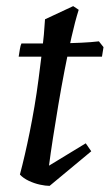

<svg xmlns="http://www.w3.org/2000/svg" viewBox="-20 -595 360 627"><path d="M142 12Q129 12 110.5 8Q92 4 74 -4.5Q56 -13 45 -25Q53 -55 61 -89.5Q69 -124 77 -163.5Q85 -203 92.5 -247Q100 -291 106 -337.5Q112 -384 118 -432.5Q124 -481 127 -532L219 -575L237 -563Q225 -525 213.5 -474Q202 -423 191 -366Q180 -309 170.5 -252.5Q161 -196 153 -144.5Q145 -93 140 -54L260 -127L278 -101ZM41 -410Q43 -423 45 -435Q47 -447 50 -453Q77 -453 109.5 -453Q142 -453 177 -453.5Q212 -454 245 -455.5Q278 -457 303 -460L318 -441L313 -410Z"/></svg>

Font: Labrada Medium
Style: Italic
Weight: 500
Italic angle: -7°
Designer: Mercedes Jáuregui
Foundry: Omnibus-Type Team
Version: Version 1.000